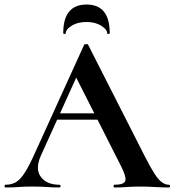

<svg xmlns="http://www.w3.org/2000/svg" viewBox="-28 -827 770 847"><path d="M218 -299 233 -327H439L446 -299ZM717 -12Q722 -12 722 -6Q722 0 717 0Q687 0 654.5 -2Q622 -4 592 -4Q558 -4 533 -2Q508 0 477 0Q473 0 473 -6Q473 -12 477 -12Q518 -12 524.5 -28.5Q531 -45 506 -94L303 -495L352 -581L153 -142Q126 -82 152 -47Q178 -12 234 -12Q239 -12 239 -6Q239 0 234 0Q204 0 179 -2Q154 -4 116 -4Q77 -4 53.5 -2Q30 0 -4 0Q-8 0 -8 -6Q-8 -12 -4 -12Q23 -12 42.5 -23.5Q62 -35 81.5 -65.5Q101 -96 126 -152L343 -629Q344 -632 352 -632.5Q360 -633 361 -629L611 -137Q635 -90 652.5 -62.5Q670 -35 685.5 -23.5Q701 -12 717 -12ZM262 -680Q262 -677 256.5 -677Q251 -677 251 -681Q251 -807 354 -807Q456 -807 456 -681Q456 -677 450.5 -677Q445 -677 445 -680Q445 -697 418.5 -713.5Q392 -730 354 -730Q314 -730 288 -713.5Q262 -697 262 -680Z"/></svg>

Font: Cormorant
Style: Bold
Weight: 700
Designer: Christian Thalmann (Catharsis Fonts)
Foundry: Catharsis Fonts
Version: Version 4.000